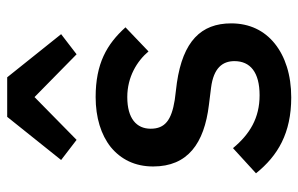

<svg xmlns="http://www.w3.org/2000/svg" viewBox="-168 -650 830 534"><g transform="rotate(-90 247.0 -383.0)"><path d="M243 12C144 12 81 -25 32 -86L102 -150C141 -103 186 -76 249 -76C313 -76 344 -102 344 -146C344 -179 325 -204 270 -211L222 -217C115 -230 51 -276 51 -372C51 -423 71 -462 105 -490C139 -517 187 -532 244 -532C337 -532 391 -501 438 -449L371 -385C344 -417 300 -444 244 -444C184 -444 156 -418 156 -379C156 -339 180 -321 236 -312L284 -306C399 -289 449 -239 449 -155C449 -104 429 -63 393 -34C357 -5 306 12 243 12ZM299 -778 419 -628 363 -585 244 -702 125 -585 69 -628 189 -778Z"/></g></svg>

Font: Plexus Sans Medium
Style: Regular
Weight: 500
Version: Version 2.001;PS 002.001;hotconv 1.0.70;makeotf.lib2.5.58329